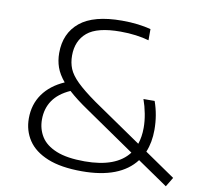

<svg xmlns="http://www.w3.org/2000/svg" viewBox="-83 -838 992 937"><g transform="rotate(10 413.0 -369.5)"><path d="M381.5 9Q277.5 9 211.2 -18Q145 -45 113.5 -92.5Q82 -140 82 -200.5Q82 -270 118.8 -321.8Q155.5 -373.5 224 -403.5Q195.5 -437.5 184 -470.2Q172.5 -503 172.5 -540.5Q172.5 -638.5 240 -693.8Q307.5 -749 448 -749Q491 -749 526.8 -744.5Q562.5 -740 591 -732.5V-677Q561.5 -685.5 526 -690.2Q490.5 -695 449.5 -695Q334.5 -695 285.5 -653.8Q236.5 -612.5 236.5 -539Q236.5 -503.5 248.5 -474.2Q260.5 -445 293.2 -412.8Q326 -380.5 388 -336.5L629.5 -171Q642 -207 642 -252Q642 -285.5 635.2 -321.2Q628.5 -357 616.5 -390.5H672Q695.5 -324.5 695.5 -251.5Q695.5 -189 675 -140L826 -36.5L798 10L647.5 -93Q570 9 381.5 9ZM146 -206.5Q146 -159 169.5 -121.5Q193 -84 245.8 -62.5Q298.5 -41 386 -41Q542.5 -41 604 -122.5L360 -290Q297 -332.5 259 -367.5Q201 -341.5 173.5 -301Q146 -260.5 146 -206.5Z"/></g></svg>

Font: Encode Sans Exp Lt
Style: Regular
Weight: 300
Width: 7
Designer: Multiple Designers
Foundry: Impallari Type
Version: Version 3.002; ttfautohint (v1.8.3) -l 8 -r 50 -G 200 -x 14 